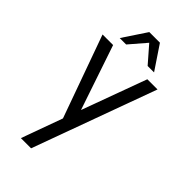

<svg xmlns="http://www.w3.org/2000/svg" viewBox="-287 -774 1099 1099"><g transform="rotate(45 262.5 -224.5)"><path d="M402.5 -500H485L211.5 250H129L219.5 0L40 -500H125.5L258.5 -107ZM305.5 -699 402 -555H350L262.5 -655.5L176 -555H124L219.5 -699Z"/></g></svg>

Font: Urbanist
Style: Regular
Weight: 400
Designer: Corey Hu
Foundry: Corey Hu
Version: Version 1.330; ttfautohint (v1.8.4.7-5d5b)